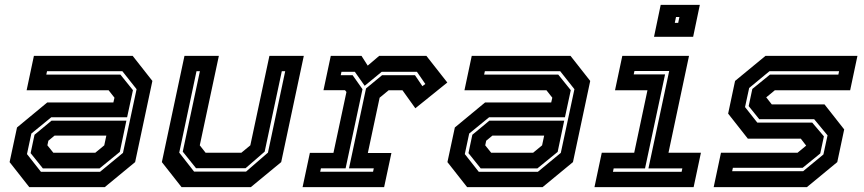

<svg xmlns="http://www.w3.org/2000/svg" viewBox="-20 -770 3556 790"><path d="M100.5 0 19.5 -103 50 -245.5 174.5 -348.5H446.5L451 -368L427 -398.5H89.5L119.5 -540H526L607 -437L536 -103L411 0ZM156.5 -77 106 -140 122 -215.5 192 -273.5H500L473 -145L389.5 -77ZM148.5 -63H391.5L486 -141L542 -403L483.5 -477H173.5L170.5 -463H475.5L527 -399L503 -287.5H191L109 -220.5L91 -136ZM199.5 -141.5H372L409 -172L417.5 -212H204.5L179 -191L175 -172Z M727 0 646 -103 739 -540H880.5L802 -172L826 -141.5H973L1010 -172L1088.5 -540H1230L1137 -103L1012 0ZM778.5 -64H992.5L1082.5 -142L1153.5 -477H1139.5L1069 -146L990.5 -78H786.5L732 -146L802.5 -477H788.5L717.5 -142Z M1225 0 1255 -141H1352L1405.5 -391.5L1399.5 -399H1311L1341 -540H1467.5L1493 -500L1540 -540H1734.5L1820.5 -430.5L1689 -324.5L1636 -398.5H1579L1542 -368L1493.5 -140.5H1590.5L1560.5 0ZM1297.5 -63.5H1515L1518 -77.5H1416L1486 -406L1552 -460.5H1687.5L1718 -415.5L1730 -424.5L1695.5 -474.5H1550.5L1480.5 -417L1440 -474.5H1385L1382 -460.5H1431L1471.5 -403L1402 -77.5H1300.5Z M1902 0 1821 -103 1851.5 -245.5 1976 -348.5H2248L2252.5 -368L2228.5 -398.5H1891L1921 -540H2327.5L2408.5 -437L2337.5 -103L2212.5 0ZM1958 -77 1907.5 -140 1923.5 -215.5 1993.5 -273.5H2301.5L2274.5 -145L2191 -77ZM1950 -63H2193L2287.5 -141L2343.5 -403L2285 -477H1975L1972 -463H2277L2328.5 -399L2304.5 -287.5H1992.5L1910.5 -220.5L1892.5 -136ZM2001 -141.5H2173.5L2210.5 -172L2219 -212H2006L1980.5 -191L1976.5 -172Z M2671 -618.5 2698.5 -750H2859.5L2832 -618.5ZM2756.5 -676H2770.5L2775.5 -700H2761.5ZM2426 0 2456 -141.5H2589.5L2644 -398.5H2510.5L2540.5 -540H2815L2730.5 -141.5H2864L2834 0ZM2502 -63H2784.5L2787.5 -77H2648L2733.5 -478H2590.5L2587.5 -464H2716.5L2634 -77H2505Z M2916.5 0 2946.5 -141.5H3261.5L3298.5 -172L3298 -169.5L3275 -199.5H3057L2976 -302.5L3004.5 -437L3129.5 -540H3508L3478 -398.5H3168L3131 -368L3131.5 -371L3155.5 -340.5H3372.5L3453.5 -237.5L3425 -103L3300 0ZM2992.5 -65.5H3284.5L3368 -134.5L3385 -213L3330 -279.5H3104L3060.5 -333.5L3075.5 -404L3148 -463H3429.5L3432.5 -477H3146L3062.5 -408L3045.5 -329.5L3096 -265.5H3322L3370 -209L3355 -138.5L3282.5 -79.5H2995.5Z"/></svg>

Font: Tourney Thin
Style: Italic
Weight: 100
Italic angle: -12°
Designer: Tyler Finck
Foundry: Etcetera Type Co
Version: Version 1.015